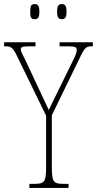

<svg xmlns="http://www.w3.org/2000/svg" viewBox="-28 -921 475 941"><path d="M275 -827C291 -827 298 -835 298 -863C298 -893 291 -901 275 -901C259 -901 252 -893 252 -863C252 -835 259 -827 275 -827ZM142 -827C158 -827 165 -835 165 -863C165 -893 158 -901 142 -901C125 -901 120 -893 120 -863C120 -835 125 -827 142 -827ZM116 0H308V-20H282C232 -20 226 -31 226 -108V-356L370 -652C390 -692 399 -694 425 -694H427V-714H264V-694H307C343 -694 348 -688 348 -677C348 -667 347 -660 333 -631L256 -474C235 -431 221 -402 211 -382C191 -425 172 -466 151 -510L97 -625C84 -652 74 -668 74 -678C74 -689 78 -694 115 -694H146V-714H-8V-694H-6C23 -694 33 -692 53 -651L198 -354V-108C198 -31 192 -20 142 -20H116Z"/></svg>

Font: Noto Serif Bengali ExtraCondensed Thin
Style: Regular
Weight: 100
Width: 2
Designer: Juan Bruce, Universal Thirst, Indian Type Foundry and the Monotype Design Team.
Foundry: Monotype Imaging Inc.
Version: Version 2.003